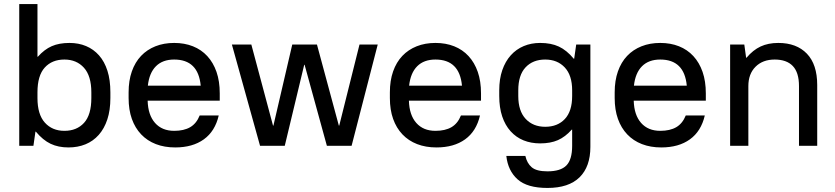

<svg xmlns="http://www.w3.org/2000/svg" viewBox="-20 -720 4125 948"><path d="M75 -700H165V-440H167Q199 -476 235.5 -492Q272 -508 323 -508Q368 -508 405 -492.5Q442 -477 469 -446.5Q496 -416 510.5 -370.5Q525 -325 525 -264V-236Q525 -176 510 -130.5Q495 -85 467.5 -54Q440 -23 402 -7.5Q364 8 318 8Q268 8 230 -10Q192 -28 157 -70H155L145 0H75ZM298 -74Q359 -74 395 -113.5Q431 -153 431 -236V-264Q431 -345 394.5 -385.5Q358 -426 298 -426Q237 -426 201 -386.5Q165 -347 165 -264V-236Q165 -155 201.5 -114.5Q238 -74 298 -74Z M845 8Q792 8 749.5 -8.5Q707 -25 677 -56.5Q647 -88 631 -133Q615 -178 615 -236V-264Q615 -322 631 -367.5Q647 -413 676.5 -444Q706 -475 747.5 -491.5Q789 -508 840 -508Q891 -508 932.5 -491.5Q974 -475 1003.5 -443Q1033 -411 1049 -365Q1065 -319 1065 -259V-223H709Q711 -152 745.5 -113Q780 -74 840 -74Q888 -74 919 -92Q950 -110 966 -150H1060Q1042 -72 986.5 -32Q931 8 845 8ZM840 -426Q783 -426 750 -393Q717 -360 710 -297H971Q959 -426 840 -426Z M1125 -500H1221L1328 -100H1330L1423 -500H1545L1653 -100H1655L1755 -500H1845L1716 0H1594L1484 -400H1482L1386 0H1264Z M2135 8Q2082 8 2039.5 -8.5Q1997 -25 1967 -56.5Q1937 -88 1921 -133Q1905 -178 1905 -236V-264Q1905 -322 1921 -367.5Q1937 -413 1966.5 -444Q1996 -475 2037.5 -491.5Q2079 -508 2130 -508Q2181 -508 2222.5 -491.5Q2264 -475 2293.5 -443Q2323 -411 2339 -365Q2355 -319 2355 -259V-223H1999Q2001 -152 2035.5 -113Q2070 -74 2130 -74Q2178 -74 2209 -92Q2240 -110 2256 -150H2350Q2332 -72 2276.5 -32Q2221 8 2135 8ZM2130 -426Q2073 -426 2040 -393Q2007 -360 2000 -297H2261Q2249 -426 2130 -426Z M2647 -12Q2602 -12 2565 -27Q2528 -42 2501 -72Q2474 -102 2459.5 -145.5Q2445 -189 2445 -246V-274Q2445 -330 2460 -373.5Q2475 -417 2502 -447Q2529 -477 2566 -492.5Q2603 -508 2647 -508Q2701 -508 2739.5 -490Q2778 -472 2813 -430H2815L2825 -500H2895V5Q2895 103 2841.5 155.5Q2788 208 2683 208Q2583 208 2535.5 165.5Q2488 123 2480 50H2574Q2582 86 2605.5 106Q2629 126 2683 126Q2748 126 2776.5 97Q2805 68 2805 0V-80H2803Q2771 -44 2734.5 -28Q2698 -12 2647 -12ZM2672 -94Q2733 -94 2769 -132.5Q2805 -171 2805 -246V-274Q2805 -348 2768.5 -387Q2732 -426 2672 -426Q2611 -426 2575 -387.5Q2539 -349 2539 -274V-246Q2539 -172 2575.5 -133Q2612 -94 2672 -94Z M3245 8Q3192 8 3149.5 -8.5Q3107 -25 3077 -56.5Q3047 -88 3031 -133Q3015 -178 3015 -236V-264Q3015 -322 3031 -367.5Q3047 -413 3076.5 -444Q3106 -475 3147.5 -491.5Q3189 -508 3240 -508Q3291 -508 3332.5 -491.5Q3374 -475 3403.5 -443Q3433 -411 3449 -365Q3465 -319 3465 -259V-223H3109Q3111 -152 3145.5 -113Q3180 -74 3240 -74Q3288 -74 3319 -92Q3350 -110 3366 -150H3460Q3442 -72 3386.5 -32Q3331 8 3245 8ZM3240 -426Q3183 -426 3150 -393Q3117 -360 3110 -297H3371Q3359 -426 3240 -426Z M3585 -500H3655L3664 -435H3666Q3698 -473 3735.5 -490.5Q3773 -508 3823 -508Q3913 -508 3964 -455Q4015 -402 4015 -300V0H3925V-295Q3925 -362 3894.5 -394Q3864 -426 3805 -426Q3746 -426 3710.5 -390.5Q3675 -355 3675 -295V0H3585Z"/></svg>

Font: PT Root UI Medium
Style: Regular
Weight: 500
Designer: Vitaly Kuzmin
Foundry: ParaType Ltd.
Version: Version 2.001G